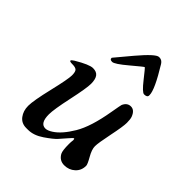

<svg xmlns="http://www.w3.org/2000/svg" viewBox="-198 -827 939 939"><g transform="rotate(45 271.5 -357.5)"><path d="M354.5 -710.4H357.9Q375 -710.4 385.7 -693.4Q453.6 -583 453.6 -546.4V-543.5Q453.6 -529.3 432.1 -529.3Q418.5 -529.3 380.6 -577.6Q342.8 -626 340.1 -626Q337.4 -626 281.2 -578.6Q225.1 -531.2 209.5 -531.2Q193.8 -531.2 193.8 -541V-544.4Q193.8 -545.4 263.7 -627.9Q333.5 -710.4 354.5 -710.4ZM171.9 -131.3Q171.9 -69.8 208.5 -69.8Q223.6 -69.8 244.6 -83.5Q284.2 -108.9 321.8 -171.9Q359.4 -234.9 379.9 -356Q389.6 -411.6 391.1 -415Q403.3 -442.4 428.5 -442.4Q453.6 -442.4 466.3 -409.7Q471.2 -397 471.2 -371.6Q471.2 -346.2 456.3 -274.4Q441.4 -202.6 441.4 -180.2Q441.4 -157.7 460.2 -125Q479 -92.3 479 -82Q479 -49.3 456.3 -28.6Q433.6 -7.8 400.9 -7.8Q368.2 -7.8 351.6 -37.6Q343.8 -51.8 343.8 -98.6L344.2 -111.8L345.7 -125.5Q345.7 -135.3 342 -135.3Q338.4 -135.3 320.8 -114.5Q303.2 -93.8 288.3 -77.4Q273.4 -61 232.9 -33.2Q192.4 -5.4 153.3 -5.4H140.6Q107.9 -5.4 89.4 -29.8Q70.8 -54.2 70.8 -89.4Q70.8 -124.5 94 -222.2Q117.2 -319.8 117.2 -345.5Q117.2 -371.1 108.9 -378.4Q100.6 -385.7 80.6 -385.7Q60.5 -385.7 60.5 -391.1Q60.5 -396.5 75.2 -405.3Q139.6 -443.8 165 -443.8Q190.4 -443.8 201.4 -428.5Q212.4 -413.1 212.4 -382.6Q212.4 -352.1 192.1 -258.5Q171.9 -165 171.9 -131.3Z"/></g></svg>

Font: Averia Serif Libre
Style: Italic
Weight: 400
Italic angle: -7.90001°
Version: Version 1.002